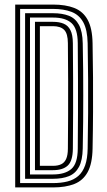

<svg xmlns="http://www.w3.org/2000/svg" viewBox="-20 -820 466 840"><path d="M46.5 0V-800H211.8Q267.2 -800 305.4 -785Q343.5 -770 363.6 -733.2Q383.8 -696.5 385 -631Q386.5 -555 387 -481.8Q387.5 -408.5 387.1 -332Q386.8 -255.5 385 -169.5Q383.8 -104 363.5 -67Q343.2 -30 305 -15Q266.8 0 211.5 0ZM68 -19H211.5Q247.2 -19 275.2 -26.1Q303.2 -33.2 322.6 -50.2Q342 -67.2 352.4 -96.5Q362.8 -125.8 363.5 -170Q365 -249.5 365.5 -324.1Q366 -398.8 365.5 -474.1Q365 -549.5 363.5 -630.8Q362.2 -690.2 344.1 -722.9Q326 -755.5 292.4 -768.2Q258.8 -781 211.8 -781H68ZM89.8 -37.8V-762.2H211.8Q252.8 -762.2 281.4 -751Q310 -739.8 325.5 -711Q341 -682.2 342 -630.2Q343.2 -570.8 343.8 -514.1Q344.2 -457.5 344.2 -401.5Q344.2 -345.5 343.8 -288.4Q343.2 -231.2 342 -170.5Q341 -118.8 325.6 -89.9Q310.2 -61 281.6 -49.4Q253 -37.8 211.5 -37.8ZM111.2 -56.8H211.5Q264.8 -56.8 292.2 -80.8Q319.8 -104.8 320.2 -169.5Q321 -250.8 321.2 -324.9Q321.5 -399 321.2 -473.8Q321 -548.5 320.2 -631Q319.8 -694.5 293 -718.9Q266.2 -743.2 211.8 -743.2H111.2ZM133 -75.5V-724.5H211.8Q239.2 -724.5 258.6 -716.4Q278 -708.2 288.2 -688Q298.5 -667.8 298.8 -631Q299.5 -551 299.8 -476.6Q300 -402.2 299.8 -327.1Q299.5 -252 298.8 -169.5Q298.2 -116 276.6 -95.8Q255 -75.5 211.5 -75.5ZM154.5 -94.5H211.5Q233.2 -94.5 247.6 -101.4Q262 -108.2 269.4 -124.6Q276.8 -141 277 -169.5Q277.8 -244 278 -316.9Q278.2 -389.8 278.1 -466.9Q278 -544 277 -631Q276.8 -673 260.8 -689.2Q244.8 -705.5 211.8 -705.5H154.5Z"/></svg>

Font: Big Shoulders Inline Display Thin
Style: Bold
Weight: 700
Version: Version 2.002